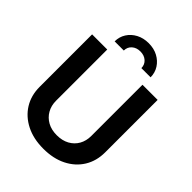

<svg xmlns="http://www.w3.org/2000/svg" viewBox="-263 -1081 1230 1230"><g transform="rotate(45 352.0 -466.0)"><path d="M352.1 11.7Q262.2 11.7 195.6 -22Q128.9 -55.7 92 -115Q55.2 -174.3 55.2 -252.4V-727.5H192.4V-263.7Q192.4 -219.2 212.2 -184.6Q231.9 -149.9 267.6 -130.1Q303.2 -110.4 352.1 -110.4Q400.9 -110.4 436.8 -130.1Q472.7 -149.9 492.2 -184.3Q511.7 -218.8 511.7 -263.7V-727.5H648.9V-252.4Q648.9 -174.3 612.1 -114.7Q575.2 -55.2 508.5 -21.7Q441.9 11.7 352.1 11.7ZM351.6 -944.3Q399.4 -944.3 435.8 -924.8Q472.2 -905.3 493.4 -872.1Q514.6 -838.9 514.6 -797.9H431.2Q431.2 -829.1 408.9 -849.1Q386.7 -869.1 351.6 -869.1Q316.4 -869.1 294.2 -849.1Q272 -829.1 272 -797.9H189Q189 -838.9 210 -872.1Q231 -905.3 267.8 -924.8Q304.7 -944.3 351.6 -944.3Z"/></g></svg>

Font: Inter Cardless Display
Style: Bold
Weight: 700
Designer: Rasmus Andersson
Foundry: rsms
Version: Version 4.001;git-9221beed3